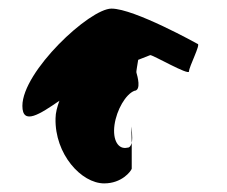

<svg xmlns="http://www.w3.org/2000/svg" viewBox="-20 -720 527 446"><path d="M32 -474C32 -428 73 -455 118 -486C113 -472 109 -458 109 -445C107 -362 169 -294 222 -294C263 -294 284 -322 286 -328V-388C284 -381 281 -377 276 -377C255 -372 241 -394 246 -430C251 -465 272 -501 292 -509C309 -510 299 -544 297 -551C296 -554 299 -567 301 -581L329 -592C336 -592 419 -544 419 -554C419 -565 447 -618 439 -618C439 -618 292 -700 239 -700C188 -700 32 -554 32 -474ZM285 -426 286 -388C289 -402 285 -426 285 -426Z"/></svg>

Font: Ampere
Style: SCSuCnd
Weight: 400
Version: Version 1